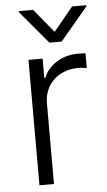

<svg xmlns="http://www.w3.org/2000/svg" viewBox="-54 -796 465 832"><g transform="rotate(-5 178.5 -380.0)"><path d="M122.2 -759.6H60.4V-754.6L180.4 -611.9H233.7L353.7 -754.6V-759.6H291.9L207 -656.6ZM83.5 0H146.7V-352.3C146.7 -433.2 208.8 -491.8 294 -491.8C311.1 -491.8 326.3 -489 332 -488.3V-552.6C323.9 -552.9 309.3 -553.6 298.7 -553.6C230.1 -553.6 171.5 -516.7 149.5 -461.6H144.9V-545.5H83.5Z"/></g></svg>

Font: TID UI Light
Style: Regular
Weight: 300
Designer: The TID Project Authors
Foundry: Bakken & Bæck
Version: Version 1.001;hotconv 1.0.109;makeotfexe 2.5.65596